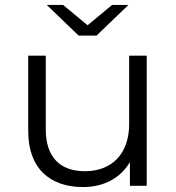

<svg xmlns="http://www.w3.org/2000/svg" viewBox="-20 -751 713 776"><path d="M370 -607 499 -731H433L334 -649L235 -731H169L298 -607ZM502 -526V-250C502 -130 433 -59 323 -59C223 -59 165 -116 165 -228V-526H94V-221C94 -70 182 5 316 5C400 5 468 -32 505 -96V0H573V-526Z"/></svg>

Font: Montserrat Lite
Style: Regular
Weight: 400
Designer: Julieta Ulanovsky
Foundry: Julieta Ulanovsky
Version: Version 7.200;PS 007.200;hotconv 1.0.88;makeotf.lib2.5.64775